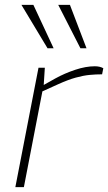

<svg xmlns="http://www.w3.org/2000/svg" viewBox="-20 -768 444 788"><path d="M43 0 138 -490H164L159 -412L150 -414L207 -446Q245 -467 288.5 -481.5Q332 -496 369 -496Q390 -496 404 -488L399 -463Q373 -463 347.5 -460.5Q322 -458 291 -449.5Q260 -441 218 -422L154 -393L78 0ZM175 -570 68 -748H117L200 -570ZM310 -570 219 -748H267L335 -570Z"/></svg>

Font: REM Thin
Style: Italic
Weight: 250
Italic angle: -11°
Designer: Octavio Pardo
Foundry: Ashler Design
Version: Version 1.005;gftools[0.9.28]